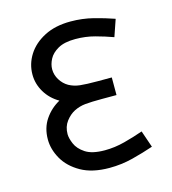

<svg xmlns="http://www.w3.org/2000/svg" viewBox="-87 -608 617 689"><g transform="rotate(-15 221.0 -264.0)"><path d="M236.8 -536.1Q280.3 -536.1 320.8 -525.9Q361.3 -515.6 396 -503.4L374.5 -440.9Q343.8 -452.1 309.3 -461.4Q274.9 -470.7 236.8 -470.7Q196.3 -470.7 172.6 -457.3Q148.9 -443.8 138.9 -424.6Q128.9 -405.3 128.9 -387.2Q128.9 -366.2 140.4 -347.7Q151.9 -329.1 169.9 -318.8Q188.5 -308.6 210.9 -306.2Q233.4 -303.7 274.9 -303.7H328.1V-238.3H274.4Q234.4 -238.3 212.2 -236.1Q189.9 -233.9 170.4 -224.1Q151.9 -214.8 137 -195.3Q122.1 -175.8 122.1 -147.9Q122.1 -133.3 131.1 -111.8Q140.1 -90.3 164.8 -74Q189.5 -57.6 236.8 -57.6Q273.9 -57.6 311 -67.4Q348.1 -77.1 381.3 -88.9L402.8 -26.4Q365.7 -13.7 323.5 -2.9Q281.2 7.8 236.8 7.8Q172.9 7.8 131.1 -15.9Q89.4 -39.6 69.1 -75.4Q48.8 -111.3 48.8 -147.9Q48.8 -190.9 70.3 -222.4Q91.8 -253.9 125 -272Q92.3 -291 74 -321.8Q55.7 -352.5 55.7 -387.2Q55.7 -426.3 77.1 -460.2Q98.6 -494.1 139.2 -515.1Q179.7 -536.1 236.8 -536.1Z"/></g></svg>

Font: Gidole
Style: Regular
Weight: 400
Version: Version 2.100; ttfautohint (v1.8.4.7-5d5b)